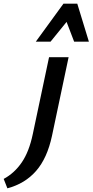

<svg xmlns="http://www.w3.org/2000/svg" viewBox="-148 -731 502 1041"><path d="M30 -5 118 -421H224L134 5Q108 127 47.5 196Q-13 265 -108 290L-128 239Q-70 208 -30 149.5Q10 91 30 -5ZM46 -505 196 -711H271L238 -643L126 -505ZM254 -505 202 -641 196 -711H271L334 -505Z"/></svg>

Font: Ysabeau Office
Style: Bold Italic
Weight: 700
Italic angle: -12°
Designer: Christian Thalmann (Catharsis Fonts)
Version: Version 2.001;gftools[0.9.30]; featfreeze: tnum,lnum,ss02